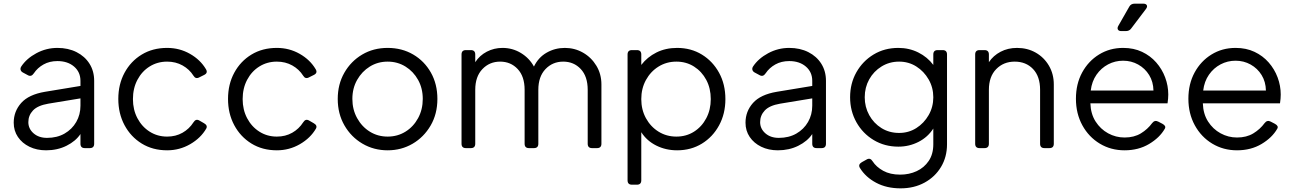

<svg xmlns="http://www.w3.org/2000/svg" viewBox="-20 -810 7079 1050"><path d="M232 12Q181 12 141 -7.5Q101 -27 78 -61Q55 -95 55 -139Q55 -201 96 -247Q137 -293 226 -308L420 -340V-368Q420 -416 385 -446Q350 -476 294 -476Q251 -476 218 -457.5Q185 -439 165 -409Q151 -388 132 -399L106 -413Q96 -418 93 -427Q90 -436 96 -446Q125 -490 179 -519Q233 -548 294 -548Q353 -548 398.5 -525Q444 -502 469.5 -461.5Q495 -421 495 -368V-24Q495 0 471 0H444Q420 0 420 -24V-77Q394 -38 344 -13Q294 12 232 12ZM135 -142Q135 -106 163.5 -81Q192 -56 237 -56Q292 -56 333 -79.5Q374 -103 397 -143Q420 -183 420 -232V-272L244 -243Q186 -233 160.5 -206Q135 -179 135 -142Z M894 12Q815 12 755 -25Q695 -62 661 -125.5Q627 -189 627 -269Q627 -349 661 -412Q695 -475 755 -511.5Q815 -548 894 -548Q962 -548 1019 -515.5Q1076 -483 1106 -432Q1119 -411 1096 -400L1070 -387Q1050 -376 1038 -396Q1016 -431 978.5 -452Q941 -473 894 -473Q841 -473 798.5 -446.5Q756 -420 731.5 -373.5Q707 -327 707 -268Q707 -210 731.5 -163.5Q756 -117 798.5 -90Q841 -63 894 -63Q941 -63 978 -84Q1015 -105 1038 -141Q1051 -162 1070 -151L1096 -136Q1117 -124 1108 -107Q1078 -55 1020 -21.5Q962 12 894 12Z M1494 12Q1415 12 1355 -25Q1295 -62 1261 -125.5Q1227 -189 1227 -269Q1227 -349 1261 -412Q1295 -475 1355 -511.5Q1415 -548 1494 -548Q1562 -548 1619 -515.5Q1676 -483 1706 -432Q1719 -411 1696 -400L1670 -387Q1650 -376 1638 -396Q1616 -431 1578.5 -452Q1541 -473 1494 -473Q1441 -473 1398.5 -446.5Q1356 -420 1331.5 -373.5Q1307 -327 1307 -268Q1307 -210 1331.5 -163.5Q1356 -117 1398.5 -90Q1441 -63 1494 -63Q1541 -63 1578 -84Q1615 -105 1638 -141Q1651 -162 1670 -151L1696 -136Q1717 -124 1708 -107Q1678 -55 1620 -21.5Q1562 12 1494 12Z M2100 12Q2024 12 1962 -24.5Q1900 -61 1863.5 -124.5Q1827 -188 1827 -269Q1827 -349 1863 -412Q1899 -475 1960.5 -511.5Q2022 -548 2100 -548Q2178 -548 2239.5 -512Q2301 -476 2336.5 -413Q2372 -350 2372 -269Q2372 -187 2335 -123.5Q2298 -60 2236.5 -24Q2175 12 2100 12ZM2100 -63Q2154 -63 2197.5 -90Q2241 -117 2266.5 -164Q2292 -211 2292 -269Q2292 -327 2266.5 -373Q2241 -419 2197.5 -446Q2154 -473 2100 -473Q2046 -473 2002.5 -446Q1959 -419 1933 -373Q1907 -327 1907 -269Q1907 -211 1933 -164Q1959 -117 2002.5 -90Q2046 -63 2100 -63Z M2528 0Q2504 0 2504 -24V-512Q2504 -536 2528 -536H2555Q2579 -536 2579 -512V-470Q2603 -507 2642.5 -527.5Q2682 -548 2728 -548Q2783 -548 2829 -520Q2875 -492 2900 -446Q2924 -496 2969.5 -522Q3015 -548 3069 -548Q3123 -548 3168.5 -522Q3214 -496 3241.5 -450.5Q3269 -405 3269 -348V-24Q3269 0 3245 0H3218Q3194 0 3194 -24V-319Q3194 -392 3156 -432.5Q3118 -473 3060 -473Q3002 -473 2963 -432Q2924 -391 2924 -319V-24Q2924 0 2900 0H2873Q2849 0 2849 -24V-319Q2849 -392 2811 -432.5Q2773 -473 2715 -473Q2657 -473 2618 -432Q2579 -391 2579 -319V-24Q2579 0 2555 0Z M3436 200Q3412 200 3412 176V-512Q3412 -536 3436 -536H3463Q3487 -536 3487 -512V-455Q3520 -498 3570 -523Q3620 -548 3683 -548Q3759 -548 3818.5 -511.5Q3878 -475 3912.5 -412Q3947 -349 3947 -268Q3947 -188 3912.5 -124.5Q3878 -61 3818.5 -24.5Q3759 12 3683 12Q3621 12 3569 -14Q3517 -40 3487 -87V176Q3487 200 3463 200ZM3679 -63Q3733 -63 3775.5 -90Q3818 -117 3842.5 -163.5Q3867 -210 3867 -268Q3867 -327 3842.5 -373Q3818 -419 3775.5 -446Q3733 -473 3679 -473Q3625 -473 3581.5 -446Q3538 -419 3512.5 -372.5Q3487 -326 3487 -268Q3487 -210 3512.5 -163.5Q3538 -117 3581.5 -90Q3625 -63 3679 -63Z M4234 12Q4183 12 4143 -7.5Q4103 -27 4080 -61Q4057 -95 4057 -139Q4057 -201 4098 -247Q4139 -293 4228 -308L4422 -340V-368Q4422 -416 4387 -446Q4352 -476 4296 -476Q4253 -476 4220 -457.5Q4187 -439 4167 -409Q4153 -388 4134 -399L4108 -413Q4098 -418 4095 -427Q4092 -436 4098 -446Q4127 -490 4181 -519Q4235 -548 4296 -548Q4355 -548 4400.5 -525Q4446 -502 4471.5 -461.5Q4497 -421 4497 -368V-24Q4497 0 4473 0H4446Q4422 0 4422 -24V-77Q4396 -38 4346 -13Q4296 12 4234 12ZM4137 -142Q4137 -106 4165.5 -81Q4194 -56 4239 -56Q4294 -56 4335 -79.5Q4376 -103 4399 -143Q4422 -183 4422 -232V-272L4246 -243Q4188 -233 4162.5 -206Q4137 -179 4137 -142Z M4905 220Q4829 220 4771.5 189.5Q4714 159 4683 109Q4671 90 4693 77L4720 62Q4739 51 4752 72Q4772 103 4810 124Q4848 145 4903 145Q4952 145 4993 126Q5034 107 5059 70Q5084 33 5084 -21V-107Q5054 -60 5003 -34Q4952 -8 4893 -8Q4818 -8 4758 -44Q4698 -80 4663.5 -141.5Q4629 -203 4629 -278Q4629 -354 4663.5 -415Q4698 -476 4757.5 -512Q4817 -548 4893 -548Q4952 -548 5002 -523Q5052 -498 5084 -455V-512Q5084 -536 5108 -536H5135Q5159 -536 5159 -512V-21Q5159 48 5126.5 102.5Q5094 157 5036.5 188.5Q4979 220 4905 220ZM4897 -83Q4949 -83 4991 -109.5Q5033 -136 5058.5 -180.5Q5084 -225 5084 -278Q5084 -331 5058.5 -375.5Q5033 -420 4991 -446.5Q4949 -473 4897 -473Q4844 -473 4801 -446.5Q4758 -420 4733.5 -376Q4709 -332 4709 -278Q4709 -225 4733.5 -180.5Q4758 -136 4800.5 -109.5Q4843 -83 4897 -83Z M5337 0Q5313 0 5313 -24V-512Q5313 -536 5337 -536H5364Q5388 -536 5388 -512V-470Q5412 -506 5452 -527Q5492 -548 5542 -548Q5599 -548 5644.5 -522Q5690 -496 5716.5 -450.5Q5743 -405 5743 -348V-24Q5743 0 5719 0H5692Q5668 0 5668 -24V-319Q5668 -392 5629.5 -432.5Q5591 -473 5529 -473Q5468 -473 5428 -432Q5388 -391 5388 -319V-24Q5388 0 5364 0Z M6130 12Q6055 12 5994.5 -24.5Q5934 -61 5899 -125Q5864 -189 5864 -270Q5864 -351 5898 -413.5Q5932 -476 5990.5 -512Q6049 -548 6122 -548Q6180 -548 6225.5 -526.5Q6271 -505 6303 -468.5Q6335 -432 6352 -386.5Q6369 -341 6369 -293Q6369 -283 6368 -270.5Q6367 -258 6365 -245H5943Q5945 -187 5971.5 -145.5Q5998 -104 6040 -81Q6082 -58 6130 -58Q6182 -58 6219 -80.5Q6256 -103 6281 -137Q6295 -155 6314 -145L6337 -133Q6359 -121 6350 -106Q6322 -57 6264 -22.5Q6206 12 6130 12ZM6122 -478Q6078 -478 6040 -458Q6002 -438 5976.5 -401.5Q5951 -365 5945 -315H6288Q6287 -363 6264.5 -399.5Q6242 -436 6204.5 -457Q6167 -478 6122 -478ZM6112 -640Q6098 -640 6093.5 -648.5Q6089 -657 6096 -669L6156 -774Q6165 -790 6185 -790H6232Q6247 -790 6251.5 -781.5Q6256 -773 6247 -761L6166 -654Q6156 -640 6137 -640Z M6745 12Q6670 12 6609.5 -24.5Q6549 -61 6514 -125Q6479 -189 6479 -270Q6479 -351 6513 -413.5Q6547 -476 6605.5 -512Q6664 -548 6737 -548Q6795 -548 6840.5 -526.5Q6886 -505 6918 -468.5Q6950 -432 6967 -386.5Q6984 -341 6984 -293Q6984 -283 6983 -270.5Q6982 -258 6980 -245H6558Q6560 -187 6586.5 -145.5Q6613 -104 6655 -81Q6697 -58 6745 -58Q6797 -58 6834 -80.5Q6871 -103 6896 -137Q6910 -155 6929 -145L6952 -133Q6974 -121 6965 -106Q6937 -57 6879 -22.5Q6821 12 6745 12ZM6737 -478Q6693 -478 6655 -458Q6617 -438 6591.5 -401.5Q6566 -365 6560 -315H6903Q6902 -363 6879.5 -399.5Q6857 -436 6819.5 -457Q6782 -478 6737 -478Z"/></svg>

Font: Pitagon Sans Text
Style: Regular
Weight: 400
Designer: Travis Tran
Foundry: Pitagon
Version: Version 1.001; ttfautohint (v1.8.4.7-5d5b);gftools[0.9.26]